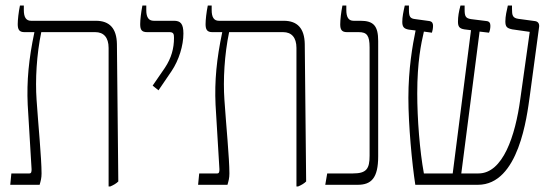

<svg xmlns="http://www.w3.org/2000/svg" viewBox="-20 -667 2000 693"><path d="M17 0H123C127 -14 130 -24 130 -41C130 -96 118 -217 112 -307C107 -378 112 -470 129 -551H324C354 -551 372 -532 372 -494V6H378C390 1 400 -5 407 -12L402 -508C401 -564 376 -592 326 -592H92C74 -592 66 -605 66 -631V-647H52C47 -623 44 -595 44 -580C44 -561 49 -551 68 -551H104V-550C84 -455 76 -375 80 -289L94 -56C94 -47 93 -41 86 -41H21Z M552 -341 599 -410C626 -450 642 -503 642 -546C642 -582 631 -592 608 -592H535C517 -592 508 -604 508 -630V-647H494C489 -622 486 -595 486 -580C486 -560 491 -551 511 -551H592C607 -551 608 -543 608 -530C608 -493 599 -458 575 -422L531 -358Z M695 0H801C805 -14 808 -24 808 -41C808 -96 796 -217 790 -307C785 -378 790 -470 807 -551H1002C1032 -551 1050 -532 1050 -494V6H1056C1068 1 1078 -5 1085 -12L1080 -508C1079 -564 1054 -592 1004 -592H770C752 -592 744 -605 744 -631V-647H730C725 -623 722 -595 722 -580C722 -561 727 -551 746 -551H782V-550C762 -455 754 -375 758 -289L772 -56C772 -47 771 -41 764 -41H699Z M1154 0H1271C1320 0 1345 -24 1345 -103V-519C1345 -574 1328 -592 1281 -592H1256C1238 -592 1230 -605 1230 -631V-647H1216C1211 -623 1208 -595 1208 -579C1208 -561 1213 -551 1232 -551H1275C1304 -551 1314 -539 1314 -496V-105C1314 -58 1303 -41 1254 -41H1161Z M1479 0H1705C1853 0 1882 -248 1892 -319L1926 -571C1927 -584 1920 -590 1910 -591L1851 -599C1830 -602 1828 -612 1828 -635V-647H1813C1809 -630 1804 -608 1804 -590C1804 -570 1810 -565 1829 -561L1892 -552L1858 -310C1840 -176 1795 -41 1707 -41H1645L1711 -553L1745 -549C1748 -555 1750 -565 1750 -574C1750 -584 1746 -590 1736 -591L1680 -598C1661 -601 1657 -608 1657 -632V-647H1642C1636 -625 1633 -607 1633 -589C1633 -571 1638 -564 1656 -561L1680 -558L1614 -41H1510C1495 -122 1486 -238 1486 -330C1486 -444 1500 -510 1510 -553L1539 -549C1541 -556 1543 -564 1543 -574C1543 -583 1540 -589 1530 -591L1479 -598C1460 -600 1456 -607 1456 -632V-647H1441C1436 -625 1432 -606 1432 -588C1432 -570 1438 -563 1456 -560L1480 -557C1469 -504 1454 -418 1454 -314C1454 -216 1467 -77 1479 0Z"/></svg>

Font: Noto Serif Hebrew Condensed ExtraLight
Style: Regular
Weight: 200
Width: 3
Designer: Monotype Design Team
Foundry: Monotype Imaging Inc.
Version: Version 2.004